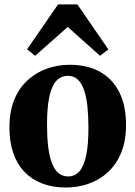

<svg xmlns="http://www.w3.org/2000/svg" viewBox="-20 -844 618 876"><path d="M23 -262Q23 -335.5 45.2 -389.2Q67.5 -443 106.2 -478.2Q145 -513.5 194.2 -531Q243.5 -548.5 297.5 -548.5Q379 -548.5 436.5 -516.2Q494 -484 524.5 -422.8Q555 -361.5 555 -274.5Q555 -200.5 532.5 -146.5Q510 -92.5 471.5 -57.5Q433 -22.5 383.5 -5.5Q334 11.5 280 11.5Q220 11.5 172.5 -6.8Q125 -25 91.5 -60Q58 -95 40.5 -146Q23 -197 23 -262ZM291 -39Q322 -39 342.5 -62.5Q363 -86 373.2 -135Q383.5 -184 383.5 -260.5Q383.5 -315 378.8 -359Q374 -403 363.2 -434Q352.5 -465 334.5 -481.5Q316.5 -498 290 -498Q258 -498 236.8 -474.8Q215.5 -451.5 205 -402.5Q194.5 -353.5 194.5 -275.5Q194.5 -221 199.5 -177.5Q204.5 -134 215.8 -103Q227 -72 245.2 -55.5Q263.5 -39 291 -39ZM140.5 -589.5 103.5 -619 245 -824H333L474.5 -618.5L436.5 -589.5L289 -721Z"/></svg>

Font: Merriweather 72pt ExtraBold
Style: Regular
Weight: 800
Version: Version 2.100